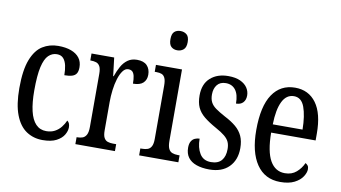

<svg xmlns="http://www.w3.org/2000/svg" viewBox="-76 -931 1983 1118"><g transform="rotate(10 916.0 -372.5)"><path d="M227 10Q173 10 131 -18Q89 -46 65.5 -107Q42 -168 42 -265Q42 -372 66 -433.5Q90 -495 131 -520.5Q172 -546 223 -546Q268 -546 300 -534Q332 -522 349 -499.5Q366 -477 366 -444Q366 -421 358 -408Q350 -395 332.5 -389.5Q315 -384 287 -384Q287 -415 281.5 -440.5Q276 -466 262.5 -481.5Q249 -497 224 -497Q196 -497 174.5 -476.5Q153 -456 141.5 -406Q130 -356 130 -266Q130 -195 141.5 -145.5Q153 -96 177.5 -70.5Q202 -45 239 -45Q268 -45 289.5 -56.5Q311 -68 326 -87Q341 -106 350 -127Q358 -121 362 -112Q366 -103 366 -89Q366 -68 352.5 -45Q339 -22 308.5 -6Q278 10 227 10Z M420 0V-41H423Q441 -41 455 -46Q469 -51 477.5 -66.5Q486 -82 486 -113V-427Q486 -457 478 -471.5Q470 -486 456 -490.5Q442 -495 424 -495H421V-536H555L568 -428H571Q582 -460 597 -487Q612 -514 634.5 -530Q657 -546 689 -546Q729 -546 748.5 -525.5Q768 -505 768 -471Q768 -441 749 -423Q730 -405 689 -405Q689 -433 685 -450Q681 -467 672.5 -475Q664 -483 648 -483Q630 -483 616 -464Q602 -445 592.5 -414.5Q583 -384 578.5 -347.5Q574 -311 574 -276V-108Q574 -79 582 -64.5Q590 -50 604 -45.5Q618 -41 635 -41H654V0Z M797 0V-41H807Q826 -41 840 -46Q854 -51 862 -66Q870 -81 870 -110V-425Q870 -455 863 -470Q856 -485 843.5 -490Q831 -495 812 -495H802V-536H956V-115Q956 -84 963.5 -68Q971 -52 985.5 -46.5Q1000 -41 1019 -41H1029V0ZM909 -641Q887 -641 873 -654Q859 -667 859 -698Q859 -730 873 -742.5Q887 -755 909 -755Q931 -755 946 -742.5Q961 -730 961 -698Q961 -667 946 -654Q931 -641 909 -641Z M1213 10Q1169 10 1136.5 -1.5Q1104 -13 1087 -36Q1070 -59 1070 -94Q1070 -117 1078 -131Q1086 -145 1099.5 -151Q1113 -157 1127 -157Q1127 -104 1148.5 -69Q1170 -34 1215 -34Q1257 -34 1277.5 -58Q1298 -82 1298 -125Q1298 -150 1290 -167.5Q1282 -185 1262.5 -201Q1243 -217 1210 -235Q1165 -260 1137 -283Q1109 -306 1096 -334.5Q1083 -363 1083 -405Q1083 -473 1123.5 -509Q1164 -545 1229 -545Q1272 -545 1300 -532Q1328 -519 1342 -498Q1356 -477 1356 -452Q1356 -426 1341.5 -410.5Q1327 -395 1300 -395Q1300 -448 1279.5 -475Q1259 -502 1222 -502Q1188 -502 1170.5 -480Q1153 -458 1153 -423Q1153 -396 1162.5 -377.5Q1172 -359 1193 -344Q1214 -329 1249 -310Q1290 -289 1316.5 -266.5Q1343 -244 1356.5 -214.5Q1370 -185 1370 -143Q1370 -73 1328.5 -31.5Q1287 10 1213 10Z M1632 10Q1541 10 1492 -62Q1443 -134 1443 -264Q1443 -405 1490.5 -475.5Q1538 -546 1624 -546Q1704 -546 1749 -484.5Q1794 -423 1794 -304V-264H1531Q1532 -152 1562.5 -98.5Q1593 -45 1650 -45Q1691 -45 1718 -68.5Q1745 -92 1759 -124Q1767 -120 1773 -112.5Q1779 -105 1779 -91Q1779 -71 1763.5 -47Q1748 -23 1715.5 -6.5Q1683 10 1632 10ZM1708 -313Q1707 -395 1688.5 -445.5Q1670 -496 1626 -496Q1581 -496 1557.5 -448.5Q1534 -401 1532 -313Z"/></g></svg>

Font: Noto Serif ExtraCondensed
Style: Regular
Weight: 400
Width: 2
Designer: Monotype Design Team
Foundry: Monotype Imaging Inc.
Version: Version 2.013